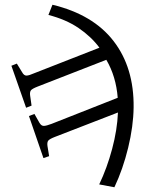

<svg xmlns="http://www.w3.org/2000/svg" viewBox="-20 -541 640 809"><path d="M462 248 398 236Q431 167 452.5 86.5Q474 6 477 -67L211 36Q188 45 183 52Q178 59 180 74L187 117L163 125L102 -52L125 -61L146 -24Q154 -10 165 -10.5Q176 -11 197 -19L476 -129Q469 -219 428 -289L138 -176Q115 -167 110 -160Q105 -153 107 -138L113 -96L90 -87L28 -264L51 -273L73 -237Q81 -222 92 -222.5Q103 -223 123 -232L399 -340Q364 -387 311 -423Q258 -459 184 -478L201 -521Q372 -480 458.5 -368Q545 -256 543 -88Q542 -9 520 81.5Q498 172 462 248Z"/></svg>

Font: Literata 72pt Medium
Style: Italic
Weight: 500
Italic angle: -2°
Designer: Latin by Veronika Burian and Jose Scaglione. Greek by Irene Vlachou. Cyrillic by Vera Evstafieva
Foundry: TypeTogether
Version: Version 3.002